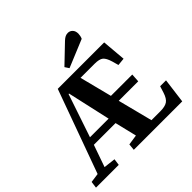

<svg xmlns="http://www.w3.org/2000/svg" viewBox="-223 -1178 1407 1407"><g transform="rotate(-45 481.0 -474.0)"><path d="M6 0 13 -52 85 -62 320 -710H801L817 -525L758 -519L744 -569Q730 -616 710 -632.5Q690 -649 641 -649H495L559 -398H780L776 -332H574L643 -62H735Q784 -62 808.5 -78.5Q833 -95 848 -142L864 -193H925L900 0H398L403 -51L483 -63L442 -233H217L157 -62L249 -51L242 0ZM236 -292H429L354 -627H349ZM607 -922Q622 -936 634.5 -942Q647 -948 662 -948Q683 -948 698 -932.5Q713 -917 713 -889Q713 -880 710.5 -867.5Q708 -855 703 -845L488 -756L467 -788Z"/></g></svg>

Font: Literata 36pt
Style: Bold Italic
Weight: 700
Italic angle: -2°
Designer: Latin by Veronika Burian and Jose Scaglione. Greek by Irene Vlachou. Cyrillic by Vera Evstafieva
Foundry: TypeTogether
Version: Version 3.002